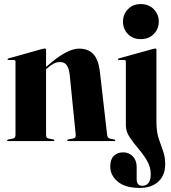

<svg xmlns="http://www.w3.org/2000/svg" viewBox="-20 -692 838 942"><path d="M206 -447.5V-364L207 -364.5Q307 -453.5 367.5 -453.5Q413 -453.5 438 -426.5Q463 -399.5 470 -341L505.5 -31Q507.5 -14.5 519 -12L540.5 -7.5Q546 -6.5 546 -3.5Q546 0 541.5 0H314.5Q309.5 0 309.5 -3.5Q309.5 -6.5 315.5 -8L339 -12.5Q353.5 -15 351.5 -31L322 -325Q318 -357.5 307.2 -372.5Q296.5 -387.5 273.5 -387.5Q258 -387.5 243.2 -379.8Q228.5 -372 212 -357.5L206 -352.5V-30Q206 -15 218 -12.5L241.5 -8Q247 -6.5 247 -3.5Q247 0 242.5 0H19Q15 0 15 -3.5Q15 -6.5 20 -7.5L44 -12.5Q56 -15 56 -29.5V-390Q56 -397.5 48.5 -397.5H22.5Q17 -397.5 17 -401.5Q17 -404 22 -405.5L188 -452Q197 -454 200 -454Q206 -454 206 -447.5ZM670.5 -500Q632 -500 607.8 -524.8Q583.5 -549.5 583.5 -586Q583.5 -622 607.8 -647Q632 -672 670.5 -672Q709.5 -672 734.2 -647Q759 -622 759 -586Q759 -549.5 734.2 -524.8Q709.5 -500 670.5 -500ZM747.5 -95Q747.5 -46.5 758.2 -13.5Q769 19.5 779.8 48.5Q790.5 77.5 790.5 113.5Q790.5 167.5 757.2 198.8Q724 230 664.5 230Q594.5 230 557.8 199.2Q521 168.5 521 125Q521 89.5 538.5 72.5Q556 55.5 584.5 55.5Q613 55.5 631.8 75.2Q650.5 95 650.5 127V185Q650.5 219.5 676.5 219.5Q719.5 219.5 719.5 163Q719.5 127 701.2 96.2Q683 65.5 658.8 37.2Q634.5 9 616 -19Q597.5 -47 597.5 -77V-390Q597.5 -397.5 590 -397.5H564Q558.5 -397.5 558.5 -401.5Q558.5 -404 563.5 -405.5L729.5 -451.5Q738.5 -454 741.5 -454Q747.5 -454 747.5 -447.5Z"/></svg>

Font: Fraunces 144pt S000
Style: Bold
Weight: 700
Version: Version 1.000; ttfautohint (v1.8.3)